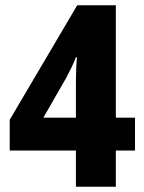

<svg xmlns="http://www.w3.org/2000/svg" viewBox="-20 -804 549 731"><path d="M494 -231V-356H421V-784H274L17 -348V-231H269V-93H421V-231ZM269 -356H145L230 -504C245 -532 258 -557 269 -586H273C271 -571 269 -520 269 -478Z"/></svg>

Font: Noto Sans Kannada UI Condensed ExtraBold
Style: Regular
Weight: 800
Width: 3
Designer: Jelle Bosma - Monotype Design Team
Foundry: Monotype Imaging Inc.
Version: Version 2.005